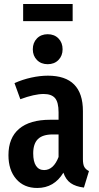

<svg xmlns="http://www.w3.org/2000/svg" viewBox="-20 -919 491 954"><path d="M422 -69 397 13Q356 8 331.5 -9Q307 -26 295 -61Q249 15 165 15Q99 15 60.5 -29.5Q22 -74 22 -148Q22 -234 75 -279Q128 -324 230 -324H271V-361Q271 -411 253.5 -431.5Q236 -452 197 -452Q151 -452 81 -426L52 -506Q92 -524 135.5 -533.5Q179 -543 218 -543Q392 -543 392 -367V-128Q392 -102 399 -89.5Q406 -77 422 -69ZM271 -139V-251H242Q192 -251 168.5 -228Q145 -205 145 -157Q145 -116 159 -95Q173 -74 199 -74Q246 -74 271 -139ZM291 -674Q291 -642 270.5 -621Q250 -600 217 -600Q184 -600 163.5 -621Q143 -642 143 -674Q143 -707 163.5 -728Q184 -749 217 -749Q250 -749 270.5 -728Q291 -707 291 -674ZM95 -814V-899H341V-814Z"/></svg>

Font: Fira Sans Compressed Medium
Style: Regular
Weight: 500
Width: 1
Designer: bBox Type GmbH & Carrois Corporate GbR & Edenspiekermann AG
Foundry: bBox Type GmbH & Carrois Corporate GbR & Edenspiekermann AG
Version: Version 4.301